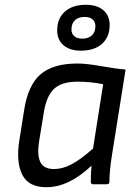

<svg xmlns="http://www.w3.org/2000/svg" viewBox="-20 -763 568 795"><path d="M314.9 -553.2Q269 -553.2 242.9 -575.7Q216.8 -598.1 216.8 -637.2Q216.8 -686.5 248.5 -714.8Q280.3 -743.2 335.9 -743.2Q381.8 -743.2 408 -720.7Q434.1 -698.2 434.1 -659.2Q434.1 -609.9 402.3 -581.5Q370.6 -553.2 314.9 -553.2ZM320.8 -603Q346.2 -603 360.6 -616.7Q375 -630.4 375 -654.8Q375 -672.9 363.3 -682.9Q351.6 -692.9 330.1 -692.9Q304.7 -692.9 290.3 -679.2Q275.9 -665.5 275.9 -641.1Q275.9 -623 287.6 -613Q299.3 -603 320.8 -603ZM171.9 12.2Q98.1 12.2 72 -40Q45.9 -92.3 60.1 -182.1L80.1 -308.1Q96.2 -411.1 148.2 -455.6Q200.2 -500 300.8 -500Q337.4 -500 401.4 -488.8Q465.3 -477.5 500 -475.1L443.8 -122.1Q433.1 -55.7 433.1 -9.8Q433.1 0 420.9 0H366.2Q356 0 356 -9.8Q356 -42.5 358.9 -77.1Q265.1 12.2 171.9 12.2ZM204.1 -63Q238.3 -63 275.9 -82.5Q313.5 -102.1 365.2 -147.9L407.2 -414.1Q356.4 -424.8 300.8 -424.8Q235.8 -424.8 204.3 -395.5Q172.9 -366.2 162.1 -300.8L142.1 -179.2Q132.8 -123 146.5 -93Q160.2 -63 204.1 -63Z"/></svg>

Font: Sofia Sans
Style: Italic
Weight: 400
Italic angle: -9°
Designer: Botio Nikoltchev, Ani Petrova
Foundry: lettersoup
Version: Version 4.100